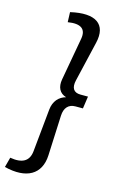

<svg xmlns="http://www.w3.org/2000/svg" viewBox="-171 -753 666 1043"><g transform="rotate(15 161.5 -232.0)"><path d="M90 -684 92 -628C165 -640 196 -616 186 -560L143 -320C135 -275 151 -243 189 -232C150 -221 123 -192 118 -144L94 98C88 154 51 176 -19 164L-34 220C93 252 173 207 178 98L188 -128C190 -173 213 -197 251 -197H293L303 -266H261C221 -266 207 -291 217 -334L270 -560C296 -670 228 -716 90 -684Z"/></g></svg>

Font: Ronzino Oblique
Style: Italic
Weight: 400
Italic angle: -8°
Designer: Nunzio Mazzaferro
Foundry: Collletttivo
Version: Version 1.000;Glyphs 3.3 (3337)